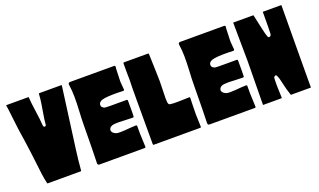

<svg xmlns="http://www.w3.org/2000/svg" viewBox="-68 -1004 2289 1378"><g transform="rotate(-20 1076.0 -314.5)"><path d="M273 -629H440Q445 -629 444 -624Q430 -512 381 -154Q372 -90 365 -4Q364 0 361 0H109Q105 0 105 -3Q97 -37 91.5 -76Q86 -115 81 -163.5Q76 -212 72 -238Q56 -360 50 -394Q45 -420 34 -517.5Q23 -615 20 -627Q20 -628 20.5 -628.5Q21 -629 22 -629H188Q192 -629 192 -625Q194 -587 204 -518.5Q214 -450 217 -404Q217 -396 222 -392Q227 -388 232.5 -390.5Q238 -393 239 -400Q242 -437 249 -477Q256 -517 261.5 -553Q267 -589 269 -625Q270 -629 273 -629Z M853 -166Q853 -126 853 -110L857 -8Q857 0 849 0H503Q497 0 493.5 -4Q490 -8 490 -14Q493 -91 495 -316Q495 -345 498.5 -408.5Q502 -472 501.5 -520.5Q501 -569 494 -614Q493 -620 497 -624.5Q501 -629 507 -629H845Q851 -629 853 -623V-622Q853 -621 851 -598Q850 -589 848 -508L853 -446Q853 -438 844 -438Q753 -442 703 -435Q657 -428 655 -401Q653 -380 679 -371Q689 -368 844 -369Q853 -369 853 -361V-278Q853 -270 852.5 -259Q852 -248 852 -242Q852 -234 844 -234Q820 -234 784.5 -236Q749 -238 738 -238Q734 -238 726 -237.5Q718 -237 712.5 -237Q707 -237 699 -236Q691 -235 685.5 -233Q680 -231 674.5 -227Q669 -223 666 -217Q659 -205 663.5 -195Q668 -185 677.5 -178.5Q687 -172 698 -169Q705 -167 725 -167Q745 -167 761.5 -168.5Q778 -170 803 -172Q828 -174 844 -174Q853 -174 853 -166Z M1277 -100Q1277 -93 1278 -69.5Q1279 -46 1279.5 -26.5Q1280 -7 1280 -7Q1280 0 1275 0H918Q913 0 913 -7V-23Q913 -24 913 -24Q913 -26 913 -28V-340Q913 -455 915 -496Q915 -531 914 -565Q913 -605 914 -623Q915 -629 920 -629H1103Q1109 -629 1109 -622Q1109 -608 1113 -495Q1114 -491 1115 -413Q1115 -399 1113.5 -347Q1112 -295 1112 -288Q1112 -282 1112.5 -274.5Q1113 -267 1113 -261Q1113 -255 1114.5 -248.5Q1116 -242 1119 -238Q1123 -232 1153 -231Q1183 -230 1224.5 -231.5Q1266 -233 1275 -233Q1280 -232 1280 -227Q1280 -226 1279 -199Q1278 -172 1278 -164Q1277 -141 1277 -100Z M1694 -166Q1694 -126 1694 -110L1698 -8Q1698 0 1690 0H1344Q1338 0 1334.5 -4Q1331 -8 1331 -14Q1334 -91 1336 -316Q1336 -345 1339.5 -408.5Q1343 -472 1342.5 -520.5Q1342 -569 1335 -614Q1334 -620 1338 -624.5Q1342 -629 1348 -629H1686Q1692 -629 1694 -623V-622Q1694 -621 1692 -598Q1691 -589 1689 -508L1694 -446Q1694 -438 1685 -438Q1594 -442 1544 -435Q1498 -428 1496 -401Q1494 -380 1520 -371Q1530 -368 1685 -369Q1694 -369 1694 -361V-278Q1694 -270 1693.5 -259Q1693 -248 1693 -242Q1693 -234 1685 -234Q1661 -234 1625.5 -236Q1590 -238 1579 -238Q1575 -238 1567 -237.5Q1559 -237 1553.5 -237Q1548 -237 1540 -236Q1532 -235 1526.5 -233Q1521 -231 1515.5 -227Q1510 -223 1507 -217Q1500 -205 1504.5 -195Q1509 -185 1518.5 -178.5Q1528 -172 1539 -169Q1546 -167 1566 -167Q1586 -167 1602.5 -168.5Q1619 -170 1644 -172Q1669 -174 1685 -174Q1694 -174 1694 -166Z M2120 -286Q2120 -255 2119.5 -180Q2119 -105 2119 -64.5Q2119 -24 2119 -3Q2119 0 2117 0H1967Q1965 0 1965 -2Q1957 -30 1950 -50Q1946 -63 1941 -86.5Q1936 -110 1930.5 -130.5Q1925 -151 1919 -162Q1914 -172 1904.5 -167Q1895 -162 1895 -149Q1894 -137 1894 -114.5Q1894 -92 1894.5 -76Q1895 -60 1896 -37.5Q1897 -15 1897 -3Q1897 0 1895 0H1755Q1753 0 1753 -3Q1753 -60 1755 -169.5Q1757 -279 1757 -332L1754 -627Q1754 -629 1756 -629H1907Q1908 -629 1909 -627Q1914 -608 1927.5 -542.5Q1941 -477 1951 -452Q1955 -439 1967 -444Q1976 -447 1978 -462Q1980 -492 1980 -626Q1980 -629 1982 -629H2120Q2122 -629 2122 -626Q2122 -625 2122 -624Q2122 -565 2121 -452Q2120 -339 2120 -286Z"/></g></svg>

Font: Cubao Free Narrow
Style: Narrow
Weight: 400
Width: 3
Designer: Aaron Amar
Version: Version 001.001